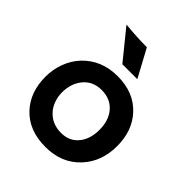

<svg xmlns="http://www.w3.org/2000/svg" viewBox="-208 -867 1000 1000"><g transform="rotate(45 292.0 -367.0)"><path d="M34.7 -252.4Q34.7 -306.2 53 -355.2Q71.3 -404.3 105.5 -440.9Q180.2 -520 299.3 -520Q418 -520 487.8 -445.3Q554.7 -374 554.7 -260.3Q554.7 -146.5 485.8 -71.8Q413.1 7.3 293 7.3Q168.9 7.3 98.6 -70.3Q34.7 -141.1 34.7 -252.4ZM153.3 -255.4Q153.3 -224.6 163.6 -195.8Q173.8 -167 192.9 -146.5Q233.4 -102.1 299.3 -102.1Q360.4 -102.1 395.5 -145.5Q429.7 -187.5 429.7 -254.9Q429.7 -323.2 394.5 -365.2Q356.9 -410.2 291.5 -410.2Q225.1 -410.2 187.5 -362.3Q153.3 -318.4 153.3 -255.4ZM143.6 -742.2Q226.6 -733.9 299.8 -733.9L382.3 -581.1H272L144 -738.8Z"/></g></svg>

Font: HammersmithOne
Style: Regular
Weight: 400
Designer: Nicole Fally
Foundry: Nicole Fally
Version: Version 1.003